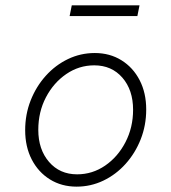

<svg xmlns="http://www.w3.org/2000/svg" viewBox="-20 -687 640 717"><path d="M266 10Q210 10 166.5 -17Q123 -44 98.5 -91.5Q74 -139 74 -201Q74 -260 94.5 -312Q115 -364 151 -404Q187 -444 234 -466.5Q281 -489 334 -489Q390 -489 433.5 -462Q477 -435 501.5 -387.5Q526 -340 526 -278Q526 -219 505.5 -167Q485 -115 449 -75Q413 -35 366 -12.5Q319 10 266 10ZM268 -36Q325 -36 372.5 -68.5Q420 -101 448.5 -156Q477 -211 477 -277Q477 -351 437 -397Q397 -443 332 -443Q275 -443 227.5 -410.5Q180 -378 151.5 -323.5Q123 -269 123 -202Q123 -129 163 -82.5Q203 -36 268 -36ZM240 -627 248 -667H501L493 -627Z"/></svg>

Font: Red Hat Mono
Style: Italic
Weight: 300
Italic angle: -12°
Monospace: yes
Designer: Pentagram, MCKL
Foundry: Pentagram, MCKL
Version: Version 1.023